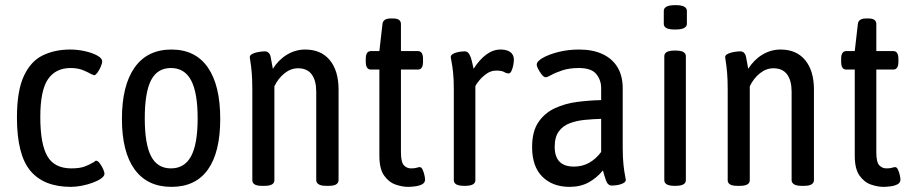

<svg xmlns="http://www.w3.org/2000/svg" viewBox="-20 -722 3557 748"><path d="M256 6Q151 6 98.5 -56.5Q46 -119 46 -264Q46 -368 73 -426Q100 -484 147 -506.5Q194 -529 253 -529Q283 -529 311.5 -522.5Q340 -516 359 -505.5Q378 -495 378 -483Q378 -475 372.5 -462Q367 -449 359.5 -439Q352 -429 347 -429Q345 -429 342.5 -430.5Q340 -432 336 -433Q326 -439 305 -448Q284 -457 255 -457Q197 -457 167 -413.5Q137 -370 137 -266Q137 -161 164.5 -113.5Q192 -66 258 -66Q290 -66 309 -73Q328 -80 341 -88Q346 -90 349 -93Q352 -96 354 -96Q361 -96 368.5 -86Q376 -76 381.5 -64Q387 -52 387 -45Q387 -36 374.5 -27Q362 -18 342 -10.5Q322 -3 299 1.5Q276 6 256 6Z M648 6Q554 6 504.5 -62Q455 -130 455 -259Q455 -389 504.5 -459Q554 -529 648 -529Q741 -529 789.5 -459.5Q838 -390 838 -259Q838 -129 790 -61.5Q742 6 648 6ZM646 -66Q699 -66 724.5 -113.5Q750 -161 750 -261Q750 -361 724.5 -409Q699 -457 646 -457Q593 -457 568.5 -409.5Q544 -362 544 -261Q544 -161 568.5 -113.5Q593 -66 646 -66Z M1000 2Q963 2 963 -20V-373Q963 -414 960.5 -441Q958 -468 955.5 -482Q953 -496 953 -499Q953 -506 960.5 -510.5Q968 -515 978 -517.5Q988 -520 997.5 -521Q1007 -522 1011 -522Q1030 -522 1034.5 -500Q1039 -478 1043 -454Q1065 -489 1098 -509Q1131 -529 1169 -529Q1231 -529 1265 -487.5Q1299 -446 1299 -373V-20Q1299 -10 1290 -4Q1281 2 1261 2H1251Q1231 2 1221.5 -4Q1212 -10 1212 -20V-365Q1212 -408 1194.5 -432Q1177 -456 1141 -456Q1113 -456 1088.5 -436.5Q1064 -417 1049 -386V-20Q1049 2 1011 2Z M1570 6Q1547 6 1521 -3Q1495 -12 1476.5 -38Q1458 -64 1458 -115V-451H1425Q1405 -451 1405 -481V-493Q1405 -523 1425 -523H1458L1470 -628Q1472 -650 1502 -650H1512Q1542 -650 1542 -628V-523H1608Q1628 -523 1628 -493V-481Q1628 -451 1608 -451H1542V-129Q1542 -90 1553.5 -78Q1565 -66 1581 -66Q1596 -66 1603.5 -68.5Q1611 -71 1615 -71Q1622 -71 1626.5 -61Q1631 -51 1633.5 -39.5Q1636 -28 1636 -23Q1636 -10 1624.5 -4Q1613 2 1597 4Q1581 6 1570 6Z M1788 2Q1748 2 1748 -20V-373Q1748 -414 1745 -441Q1742 -468 1739 -482Q1736 -496 1736 -499Q1736 -506 1742.5 -510.5Q1749 -515 1758 -517.5Q1767 -520 1776 -521Q1785 -522 1790 -522Q1802 -522 1808.5 -510.5Q1815 -499 1818.5 -483Q1822 -467 1825 -454Q1848 -490 1874.5 -509.5Q1901 -529 1930 -529Q1947 -529 1959 -524Q1971 -519 1976.5 -510Q1982 -501 1982 -490Q1982 -480 1979.5 -467.5Q1977 -455 1972.5 -445.5Q1968 -436 1962 -436Q1953 -436 1944 -441.5Q1935 -447 1913 -447Q1893 -447 1876 -435Q1859 -423 1847 -408.5Q1835 -394 1832 -386V-20Q1832 2 1792 2Z M2199 6Q2133 6 2093 -33.5Q2053 -73 2053 -149Q2053 -210 2077.5 -246Q2102 -282 2142 -300.5Q2182 -319 2229 -325Q2276 -331 2322 -332V-379Q2322 -410 2303 -433.5Q2284 -457 2235 -457Q2198 -457 2171 -448Q2144 -439 2128 -430Q2112 -421 2106 -421Q2099 -421 2091 -431Q2083 -441 2077 -452.5Q2071 -464 2071 -470Q2071 -483 2094.5 -496.5Q2118 -510 2155.5 -519.5Q2193 -529 2236 -529Q2290 -529 2328 -511Q2366 -493 2386 -459.5Q2406 -426 2406 -378V-148Q2406 -107 2409 -80Q2412 -53 2415 -38.5Q2418 -24 2418 -22Q2418 -15 2411.5 -10.5Q2405 -6 2396 -3.5Q2387 -1 2378 0Q2369 1 2364 1Q2348 1 2341 -18.5Q2334 -38 2329 -58Q2304 -28 2272.5 -11Q2241 6 2199 6ZM2216 -73Q2249 -73 2275.5 -88Q2302 -103 2322 -130V-259Q2290 -258 2258.5 -255Q2227 -252 2200 -242Q2173 -232 2157 -210Q2141 -188 2141 -150Q2141 -112 2159.5 -92.5Q2178 -73 2216 -73Z M2608 2Q2568 2 2568 -20V-503Q2568 -525 2608 -525H2612Q2652 -525 2652 -503V-20Q2652 2 2612 2ZM2610 -607Q2587 -607 2576.5 -612.5Q2566 -618 2566 -629V-680Q2566 -690 2576.5 -696Q2587 -702 2612 -702Q2635 -702 2645.5 -696Q2656 -690 2656 -680V-629Q2656 -619 2645.5 -613Q2635 -607 2610 -607Z M2852 2Q2815 2 2815 -20V-373Q2815 -414 2812.5 -441Q2810 -468 2807.5 -482Q2805 -496 2805 -499Q2805 -506 2812.5 -510.5Q2820 -515 2830 -517.5Q2840 -520 2849.5 -521Q2859 -522 2863 -522Q2882 -522 2886.5 -500Q2891 -478 2895 -454Q2917 -489 2950 -509Q2983 -529 3021 -529Q3083 -529 3117 -487.5Q3151 -446 3151 -373V-20Q3151 -10 3142 -4Q3133 2 3113 2H3103Q3083 2 3073.5 -4Q3064 -10 3064 -20V-365Q3064 -408 3046.5 -432Q3029 -456 2993 -456Q2965 -456 2940.5 -436.5Q2916 -417 2901 -386V-20Q2901 2 2863 2Z M3422 6Q3399 6 3373 -3Q3347 -12 3328.5 -38Q3310 -64 3310 -115V-451H3277Q3257 -451 3257 -481V-493Q3257 -523 3277 -523H3310L3322 -628Q3324 -650 3354 -650H3364Q3394 -650 3394 -628V-523H3460Q3480 -523 3480 -493V-481Q3480 -451 3460 -451H3394V-129Q3394 -90 3405.5 -78Q3417 -66 3433 -66Q3448 -66 3455.5 -68.5Q3463 -71 3467 -71Q3474 -71 3478.5 -61Q3483 -51 3485.5 -39.5Q3488 -28 3488 -23Q3488 -10 3476.5 -4Q3465 2 3449 4Q3433 6 3422 6Z"/></svg>

Font: Asap Condensed VF Beta
Style: Regular
Weight: 400
Designer: Pablo Cosgaya
Foundry: Omnibus-Type
Version: Version 1.008